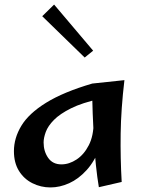

<svg xmlns="http://www.w3.org/2000/svg" viewBox="-20 -807 631 841"><path d="M201 14Q159 14 122 -4.5Q85 -23 63 -58.5Q41 -94 41 -145Q41 -202 73.5 -256Q106 -310 182 -357Q258 -404 384 -441L418 -374Q340 -357 291 -332.5Q242 -308 216 -281.5Q190 -255 180.5 -229Q171 -203 171 -183Q171 -144 191 -115.5Q211 -87 249 -87Q283 -87 315.5 -108.5Q348 -130 369 -171Q390 -212 390 -271L448 -314Q442 -225 418.5 -163Q395 -101 359.5 -62Q324 -23 283 -4.5Q242 14 201 14ZM413 13Q406 -28 400 -84.5Q394 -141 391 -200Q388 -259 386 -311Q384 -363 383.5 -398.5Q383 -434 384 -441L525 -456Q510 -329 508.5 -221.5Q507 -114 513 -10ZM351 -555 165 -736 217 -787 388 -585Z"/></svg>

Font: Marhey Light
Style: Regular
Weight: 400
Version: Version 1.000